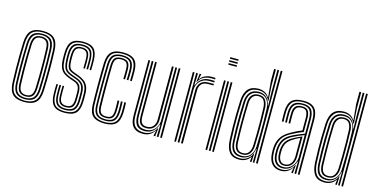

<svg xmlns="http://www.w3.org/2000/svg" viewBox="-78 -1198 3147 1603"><g transform="rotate(15 1495.5 -396.5)"><path d="M182.9 7Q113.1 7 81.7 -24.7Q50.2 -56.4 47.5 -127.6Q45.2 -189.1 44.5 -245.9Q43.7 -302.7 44.5 -358.7Q45.2 -414.6 47.4 -473.2Q50.6 -547.2 83.6 -577.1Q116.5 -607 182.9 -607Q253 -607 284 -575.1Q315 -543.3 317.9 -472.2Q321.4 -380 321.3 -297.1Q321.3 -214.3 317.9 -126.8Q314.9 -52.9 282 -22.9Q249.1 7 182.9 7ZM182.9 -5.1Q240.8 -5.1 270.7 -31.9Q300.6 -58.7 303.4 -127Q306.8 -214.2 306.8 -295.5Q306.9 -376.9 303.4 -471.5Q301 -535.1 273.9 -565Q246.9 -594.9 182.9 -594.9Q121.7 -594.9 93 -566.4Q64.4 -537.9 61.7 -470.5Q59.8 -418.5 59 -363.7Q58.2 -308.9 58.9 -250.1Q59.7 -191.4 62 -127.1Q64.6 -58.3 94.9 -31.7Q125.2 -5.1 182.9 -5.1ZM182.9 -17.1Q129 -17.1 103.8 -43.1Q78.7 -69 76.2 -130.1Q74.4 -182.8 73.6 -239.5Q72.8 -296.2 73.4 -354.4Q74 -412.7 76.2 -470Q78.7 -531.7 104.1 -557.3Q129.5 -582.9 182.9 -582.9Q233.7 -582.9 260.1 -558.5Q286.6 -534.1 288.9 -472.4Q291.1 -412.8 291.9 -356.1Q292.6 -299.4 291.9 -243.3Q291.3 -187.3 289.2 -130Q286.8 -68.1 261.3 -42.6Q235.7 -17.1 182.9 -17.1ZM182.9 -29.2Q228.1 -29.2 250.3 -51.9Q272.5 -74.6 274.7 -130.4Q277.4 -203.8 277.7 -290Q278.1 -376.1 274.6 -469.4Q272.5 -525.9 250 -548.4Q227.5 -570.8 182.9 -570.8Q137.3 -570.8 115.2 -548Q93.1 -525.3 90.7 -469.6Q89 -420.3 88.1 -365.5Q87.3 -310.7 87.9 -251.6Q88.5 -192.6 90.7 -130.1Q92.9 -73.2 115.9 -51.2Q138.8 -29.2 182.9 -29.2ZM182.9 -41.3Q146.2 -41.3 126.6 -60.6Q107 -80 105.2 -130.6Q103.2 -188.4 102.5 -244.1Q101.8 -299.8 102.5 -355.6Q103.2 -411.4 105.2 -468.8Q107.1 -517.3 125.5 -538Q143.9 -558.7 182.9 -558.7Q219.5 -558.7 238.9 -539.4Q258.3 -520 260.1 -469.2Q263.1 -383.9 263.2 -298.1Q263.3 -212.3 260.2 -131Q258.3 -81.8 239.6 -61.5Q221 -41.3 182.9 -41.3ZM182.9 -53.4Q214.9 -53.4 229.5 -71.8Q244.2 -90.2 245.7 -131.7Q248.4 -208.2 248.7 -291.4Q249.1 -374.7 245.6 -468.7Q244.2 -512.1 228.6 -529.4Q213 -546.6 182.9 -546.6Q150.5 -546.6 135.9 -528.1Q121.2 -509.6 119.7 -468.1Q117.7 -412 117 -358.2Q116.3 -304.3 117 -248.6Q117.7 -193 119.7 -131Q121.2 -87.3 137.1 -70.3Q153 -53.4 182.9 -53.4Z M528.6 7Q464.7 7 435.7 -22Q406.7 -51 404.4 -118.5Q403.8 -140.2 403.7 -163.5Q403.5 -186.8 404.8 -208H418.1Q417.1 -187.7 417.1 -163.4Q417.2 -139 417.7 -119.2Q419.7 -58 445.5 -31.5Q471.3 -5.1 528.6 -5.1Q591 -5.1 617.2 -31.8Q643.5 -58.5 645.3 -116.9Q645.9 -129.3 646 -139.8Q646.1 -150.4 646 -161Q645.9 -171.7 645.9 -184.2Q645.9 -241.4 623.8 -269.6Q601.7 -297.9 556.5 -314.1L519.2 -327.5Q496.8 -335.6 484.3 -345.2Q471.9 -354.8 466.3 -373.1Q460.8 -391.4 459.2 -425.4Q458.6 -438.3 458.5 -451.1Q458.5 -463.9 459.2 -479.3Q461.3 -521.8 477.4 -540.3Q493.6 -558.7 531.4 -558.7Q566.9 -558.7 583.7 -541Q600.4 -523.2 601.7 -480.1Q602.2 -466.3 602.3 -443.4Q602.4 -420.5 601.3 -393.4H587.9Q589 -419.5 588.9 -441Q588.9 -462.5 588.4 -479.5Q587.4 -516.1 573.8 -531.4Q560.2 -546.6 531.4 -546.6Q501.1 -546.6 487.9 -531Q474.7 -515.4 473.3 -479.3Q472.8 -464.7 472.7 -453.3Q472.6 -441.9 473.3 -425.4Q474.7 -394.5 479.6 -378.3Q484.5 -362.1 495 -354.1Q505.6 -346.1 523.4 -339.4L560.1 -325.9Q590.3 -315 612.7 -299Q635.2 -282.9 647.6 -255.9Q660 -228.9 660 -184.2Q660 -171.6 660.1 -160.9Q660.2 -150.2 660.1 -139.7Q660 -129.2 659.4 -116.7Q657.4 -53.3 628.7 -23.1Q599.9 7 528.6 7ZM528.6 -17.1Q476.8 -17.1 454.9 -41.7Q433 -66.4 431.3 -119.7Q430.8 -140.4 430.5 -161.5Q430.2 -182.5 431.5 -208H445Q443.6 -182.2 444 -159.4Q444.3 -136.7 444.6 -120.2Q446.2 -71.5 465.6 -50.4Q485.1 -29.2 528.6 -29.2Q577.2 -29.2 596.4 -51.1Q615.5 -72.9 617.1 -117.3Q617.9 -135.9 617.8 -150.7Q617.7 -165.5 617.7 -184.2Q617.7 -232.5 601 -255.3Q584.2 -278 549.3 -290.1L510.9 -303.5Q482.3 -313.6 465.3 -326.5Q448.4 -339.4 440.5 -362.3Q432.7 -385.2 431 -425.2Q430.3 -442.5 430.5 -453.8Q430.8 -465 431 -479.5Q432 -533.6 454.5 -558.3Q477.1 -582.9 531.4 -582.9Q581.9 -582.9 604.3 -559.4Q626.7 -535.9 628.3 -481.4Q628.8 -463.4 629.1 -442.1Q629.3 -420.8 628.1 -393.4H614.6Q615.9 -422.1 615.7 -443.4Q615.5 -464.7 615 -481.3Q613.6 -530.1 593.7 -550.4Q573.7 -570.8 531.4 -570.8Q485.3 -570.8 465.6 -549.2Q445.9 -527.6 445.1 -479.5Q444.9 -464.3 444.6 -453.4Q444.4 -442.6 445.1 -425.2Q446.8 -386.9 454 -366.2Q461.2 -345.6 476 -334.8Q490.7 -324 515 -315.4L552.9 -302Q593.2 -287.9 612.5 -262.5Q631.8 -237.2 631.8 -184.2Q631.8 -165.5 631.9 -150.5Q632 -135.5 631.2 -117.1Q629.4 -65.5 606.8 -41.3Q584.2 -17.1 528.6 -17.1ZM528.6 -41.3Q493.3 -41.3 476.3 -59.3Q459.2 -77.3 457.9 -121Q457.6 -139.3 457.4 -161.9Q457.1 -184.4 458.3 -208H471.6Q470.6 -188.1 470.7 -165.3Q470.8 -142.5 471.3 -121.8Q472.2 -85.2 485.7 -69.3Q499.2 -53.4 528.6 -53.4Q561.6 -53.4 574.5 -69.5Q587.5 -85.6 588.9 -117.7Q589.9 -135.7 589.7 -150.6Q589.5 -165.5 589.5 -184.2Q589.5 -224 577.5 -241Q565.4 -258 541.9 -266.2L502.3 -279.8Q470.5 -290.7 448.7 -306.2Q426.8 -321.7 415.3 -349.6Q403.8 -377.5 402.8 -425Q402.2 -443.5 402.4 -456.5Q402.6 -469.5 402.8 -479.7Q403.8 -546.9 433.1 -576.9Q462.4 -607 531.4 -607Q595.3 -607 624.1 -578.3Q652.9 -549.5 655.2 -482.5Q655.7 -464.1 655.8 -440Q655.9 -415.9 654.8 -393.4H641.5Q642.5 -414.3 642.5 -438.4Q642.4 -462.4 641.9 -481.8Q639.8 -542.4 614.1 -568.7Q588.4 -594.9 531.4 -594.9Q469.9 -594.9 443.9 -567.6Q417.9 -540.3 416.9 -479.7Q416.7 -464.5 416.4 -453.4Q416.2 -442.2 416.9 -425Q418.6 -381.5 427.9 -356.3Q437.2 -331 456.4 -316.7Q475.7 -302.3 506.6 -291.7L545.5 -278.2Q578.8 -266.7 591.2 -245.5Q603.6 -224.3 603.6 -184.2Q603.6 -173.7 603.7 -163.2Q603.8 -152.6 603.7 -141.4Q603.6 -130.2 603 -117.5Q601.6 -78.3 585.1 -59.8Q568.7 -41.3 528.6 -41.3Z M876.1 7Q809.5 7 777 -20.8Q744.5 -48.7 742 -118.4Q741 -153.8 740.4 -199.9Q739.8 -246 739.8 -295.9Q739.8 -345.7 740.4 -393.5Q741 -441.3 742.2 -480Q744.9 -547.8 775.7 -577.4Q806.4 -607 875.3 -607Q942.2 -607 973.7 -579Q1005.2 -550.9 1006.9 -482.5Q1007.2 -464.4 1007.1 -440.2Q1007 -416 1005.9 -393.5H991.4Q992.5 -414.3 992.7 -438.1Q992.9 -462 992.4 -482Q990.8 -542.8 963.7 -568.9Q936.7 -594.9 875.3 -594.9Q812.9 -594.9 786 -567.7Q759.1 -540.5 756.7 -479.3Q755.5 -439.7 754.9 -392.5Q754.3 -345.3 754.3 -296.2Q754.3 -247.1 754.9 -201.5Q755.5 -155.9 756.5 -119.5Q758.6 -57.3 787.2 -31.2Q815.8 -5.1 876.1 -5.1Q936.6 -5.1 963.3 -31.2Q990 -57.4 992.4 -118.9Q993.1 -138.2 993 -158.8Q992.9 -179.4 991.4 -208H1005.9Q1007.2 -185 1007.5 -164.1Q1007.8 -143.2 1006.9 -118.5Q1004.2 -51.4 974.2 -22.2Q944.3 7 876.1 7ZM876.1 -17.1Q822.3 -17.1 797.5 -41.2Q772.7 -65.4 771 -120.1Q770 -158.4 769.4 -205.7Q768.8 -252.9 768.8 -302.3Q768.8 -351.8 769.4 -397.4Q770 -443.1 771 -478.3Q773.2 -537.6 798.5 -560.3Q823.8 -582.9 875.3 -582.9Q928.6 -582.9 952.6 -560Q976.6 -537 977.9 -481.5Q978.2 -464 978.1 -441.2Q978 -418.5 976.9 -393.5H962.4Q963.5 -419.5 963.6 -442.5Q963.7 -465.4 963.4 -481.1Q962.4 -531.8 941.4 -551.3Q920.4 -570.8 875.3 -570.8Q830.9 -570.8 809.1 -551Q787.3 -531.2 785.5 -477.5Q784.6 -448.8 783.9 -405.6Q783.2 -362.3 782.9 -312.5Q782.6 -262.7 783 -213.4Q783.4 -164.1 784.7 -123.2Q786.5 -70.4 808 -49.8Q829.6 -29.2 876.1 -29.2Q921 -29.2 941.2 -49.2Q961.4 -69.2 963.4 -119.6Q964.1 -137.7 964 -158.3Q963.9 -178.8 962.4 -208H976.9Q978.4 -177 978.5 -157.5Q978.6 -138 977.9 -119.5Q975.4 -63.7 952.5 -40.4Q929.6 -17.1 876.1 -17.1ZM876.1 -41.3Q836.7 -41.3 818.9 -59.2Q801.2 -77 799.7 -123.5Q798.7 -159.8 798.2 -204.9Q797.8 -250 797.8 -298.2Q797.8 -346.4 798.4 -392.4Q799 -438.4 800 -476.7Q801.7 -523.8 819.4 -541.3Q837.1 -558.7 875.3 -558.7Q914.4 -558.7 931.4 -541.2Q948.3 -523.7 948.9 -480.1Q949.2 -463 949.2 -441.7Q949.1 -420.4 947.9 -393.5H933.4Q934.6 -420.8 934.6 -442.2Q934.7 -463.6 934.4 -479.7Q933.9 -516.2 921.2 -531.4Q908.4 -546.6 875.3 -546.6Q843.1 -546.6 829.4 -531.4Q815.8 -516.1 814.5 -476.1Q813.5 -441.9 812.9 -398.5Q812.3 -355.2 812.3 -307.7Q812.3 -260.1 812.8 -212.8Q813.3 -165.4 814.4 -123.4Q815.7 -84.7 829.2 -69Q842.7 -53.4 876.1 -53.4Q908.6 -53.4 921 -68.8Q933.4 -84.2 934.4 -121.5Q934.9 -140.5 934.9 -159.3Q934.9 -178.2 933.4 -208H947.9Q949.3 -179.4 949.5 -158.5Q949.6 -137.6 948.9 -121.1Q947.3 -76.9 931.1 -59.1Q914.9 -41.3 876.1 -41.3Z M1208.3 7.3Q1176.7 7.3 1155.9 -1.3Q1135.1 -9.9 1122.8 -24.2Q1110.6 -38.5 1104.5 -56.3Q1098.5 -74 1096.7 -92.4Q1095 -110.7 1095 -127.2V-600H1109.5V-129.7Q1109.5 -110.2 1112.3 -88.5Q1115.1 -66.8 1125.1 -48Q1135 -29.2 1155.8 -17.4Q1176.5 -5.6 1212.3 -5.6Q1249 -5.6 1275.3 -22.7Q1301.6 -39.8 1318.1 -71.2H1322.1L1315 -12.6V0H1300.3L1300.2 -5.6L1309.3 -45.8H1306.4Q1289.9 -20.4 1265.6 -6.5Q1241.4 7.3 1208.3 7.3ZM1357 0V-600H1371.5V0ZM1223.6 -45.7Q1199.3 -45.7 1185 -53.7Q1170.7 -61.7 1163.9 -74.8Q1157 -87.9 1155 -103.5Q1152.9 -119.2 1152.9 -134.5V-600H1167.4V-135.3Q1167.4 -116.2 1170.9 -98.6Q1174.4 -81 1186.7 -69.8Q1199.1 -58.7 1225.6 -58.7Q1250.3 -58.7 1266.3 -69.7Q1282.4 -80.8 1290.4 -99.1Q1298.3 -117.4 1298.3 -138.8V-600H1313.5V-139.9Q1313.5 -115.4 1303.7 -93.9Q1293.8 -72.3 1273.9 -59Q1253.9 -45.7 1223.6 -45.7ZM1215.9 -18.7Q1164.8 -19.1 1144.4 -47.5Q1124 -75.9 1124 -130.5V-600H1138.5V-132.1Q1138.5 -84.7 1155.7 -58.2Q1172.9 -31.6 1220.7 -31.6Q1256.8 -31.6 1280.6 -48.3Q1304.4 -64.9 1316.2 -90.2Q1328 -115.4 1328 -141V-600H1342.5V0H1328V-35L1331.3 -104.2H1327.3Q1315.2 -67.5 1287.1 -43Q1259 -18.4 1215.9 -18.7Z M1508 0V-600H1522.4L1522.5 -565L1519.2 -495.8H1522.9Q1536.5 -534.4 1565 -554.9Q1593.4 -575.5 1635.8 -575.5Q1646.3 -575.5 1657.2 -575.2Q1668 -575 1674.6 -574.6V-561.8Q1667.5 -562.1 1655.9 -562.3Q1644.3 -562.6 1633.4 -562.6Q1595.8 -562.6 1571.1 -547Q1546.5 -531.4 1534.6 -507.5Q1522.7 -483.7 1522.7 -459V0ZM1479 0V-600H1493.5V0ZM1537.2 0V-460.1Q1537.2 -497.3 1560.3 -522.9Q1583.5 -548.5 1627.7 -548.5Q1639.6 -548.5 1651.6 -548.5Q1663.6 -548.5 1674.6 -548.5V-535.5Q1663.6 -535.6 1651.4 -535.6Q1639.2 -535.5 1627.7 -535.5Q1588.5 -535.5 1570.5 -514.4Q1552.4 -493.3 1552.4 -461.2V0ZM1528.6 -528.8 1536.7 -587.4V-600H1551.4L1551.5 -595.6L1541.2 -554.2H1543.9Q1558.1 -577.1 1585.1 -589.3Q1612.2 -601.5 1641.5 -601.5Q1648.5 -601.5 1656.7 -601.3Q1664.9 -601.1 1674.6 -600.4V-587.5Q1666.2 -588.2 1658.3 -588.4Q1650.4 -588.6 1642.3 -588.6Q1605.4 -588.6 1577.3 -574.6Q1549.2 -560.6 1532.8 -528.8Z M1748.5 -787.1V-800H1821V-787.1ZM1748.5 -735.6V-748.5H1821V-735.6ZM1748.5 -761.3V-774.2H1821V-761.3ZM1806.5 0V-600H1821V0ZM1748.5 0V-600H1763V0ZM1777.5 0V-600H1792V0Z M2200 0H2185.5V-800H2200ZM2171 0H2157.3L2159.9 -115.8L2156.6 -115.8Q2149.8 -71.7 2120.9 -44.2Q2092 -16.8 2046 -16.8Q2000.6 -16.8 1977.8 -44.4Q1955 -72.1 1951.7 -131.2Q1949.2 -183.4 1948.2 -238.2Q1947.2 -292.9 1948 -350.8Q1948.8 -408.6 1951.6 -469.7Q1954.6 -523.5 1980 -553Q2005.5 -582.5 2056.5 -582.5Q2099 -582.5 2124.3 -556Q2149.6 -529.4 2155.7 -489.7H2159.1L2156.5 -611.2V-800H2171ZM2052.6 -28.8Q2086.2 -28.8 2108.1 -44.2Q2129.9 -59.6 2141 -84Q2152.1 -108.4 2153.2 -135.7Q2155.3 -192.3 2156 -248.2Q2156.8 -304.2 2156.2 -359Q2155.6 -413.8 2153.4 -466.2Q2152.1 -492.4 2142.5 -516.2Q2132.8 -540 2112.6 -555.2Q2092.3 -570.4 2058.7 -570.4Q2014.1 -570.4 1991.2 -544.6Q1968.2 -518.7 1966.2 -469.8Q1964 -408.7 1963.3 -354.4Q1962.5 -300 1963.3 -245.9Q1964 -191.8 1966.2 -131.1Q1968.2 -81.1 1987.9 -55Q2007.6 -28.8 2052.6 -28.8ZM2056 -41.3Q2017.4 -41.3 1999.7 -64.1Q1982 -86.9 1980.4 -131.4Q1978.5 -190.3 1977.9 -247.2Q1977.3 -304.1 1978 -359.6Q1978.7 -415.2 1980.4 -469.5Q1982 -514 2002.6 -536.4Q2023.2 -558.8 2060.8 -558.8Q2104.4 -558.8 2121.2 -530.3Q2138.1 -501.9 2139.5 -466.6Q2141.4 -413.1 2142.1 -358.8Q2142.8 -304.5 2142.2 -248.9Q2141.6 -193.3 2139.4 -135.9Q2138 -96.1 2117.4 -68.7Q2096.8 -41.3 2056 -41.3ZM2056.2 -53.4Q2091.3 -53.4 2107.4 -77.5Q2123.5 -101.7 2125 -135.9Q2127.1 -192.2 2127.7 -248.3Q2128.4 -304.4 2127.7 -359.3Q2127 -414.1 2125 -466.4Q2123.7 -498 2110.4 -522.3Q2097.1 -546.6 2061 -546.6Q2030.2 -546.6 2013.3 -526.5Q1996.4 -506.4 1994.9 -469.6Q1991.7 -385.1 1991.8 -303.6Q1991.8 -222.1 1994.9 -131.3Q1996.4 -93 2010.7 -73.2Q2024.9 -53.4 2056.2 -53.4ZM2039.5 7.2Q1982.4 7.2 1954.7 -26.7Q1927.1 -60.5 1922.9 -131Q1920.3 -183.9 1919.3 -239.1Q1918.3 -294.3 1919.2 -352Q1920.1 -409.7 1922.9 -469.8Q1926.7 -539.3 1957.4 -573.1Q1988.1 -606.8 2046.3 -606.8Q2075.2 -606.8 2099.2 -594.9Q2123.2 -582.9 2137.1 -559.4H2140.6L2127.7 -694.3V-800H2143V-660L2151.4 -531.7L2146 -531.8Q2133.6 -562.4 2109.1 -578.5Q2084.7 -594.7 2051.1 -594.7Q1995.1 -594.7 1967.8 -561.9Q1940.5 -529.1 1937.4 -470.1Q1934.8 -413 1933.8 -357.1Q1932.8 -301.2 1933.7 -245.2Q1934.6 -189.1 1937.4 -131.3Q1940.9 -68.8 1965.1 -36.8Q1989.3 -4.8 2042.4 -4.8Q2079.7 -4.8 2107.3 -24.1Q2134.8 -43.4 2147 -74H2150.4L2146.4 0H2132.8L2133 -6.7L2137 -40.2H2134Q2119.7 -17.9 2095 -5.3Q2070.3 7.2 2039.5 7.2Z M2546.8 0V-469.6Q2546.8 -536.7 2521.1 -565.8Q2495.4 -594.9 2435.9 -594.9Q2374.5 -594.9 2346.9 -568.8Q2319.2 -542.6 2316.9 -482Q2316.2 -462 2316.5 -438.9Q2316.8 -415.8 2317.9 -393.5H2303.4Q2302.3 -416.6 2302 -438.9Q2301.7 -461.3 2302.4 -482.5Q2304.8 -549.3 2335.9 -578.1Q2367 -607 2435.9 -607Q2480.7 -607 2508.3 -593.1Q2535.9 -579.2 2548.6 -548.9Q2561.3 -518.7 2561.3 -469.6V0ZM2411.9 -28.4Q2445.1 -28.4 2468.6 -45.9Q2492.1 -63.3 2504.7 -89.5Q2517.4 -115.6 2517.4 -141.2V-332.2Q2494.8 -324.5 2467.6 -312.9Q2440.5 -301.3 2416.1 -288.3Q2375.3 -265.9 2356 -235Q2336.7 -204.2 2334.6 -154.2Q2334.1 -143.1 2334.7 -133.1Q2335.2 -123.2 2335.8 -112.4Q2338.5 -70.8 2358.7 -49.6Q2378.8 -28.4 2411.9 -28.4ZM2414.9 -41.3Q2385.6 -41.3 2369.6 -61.3Q2353.5 -81.3 2350.3 -113.3Q2349.4 -125.1 2349.1 -135.2Q2348.8 -145.4 2349 -153.2Q2351.2 -199.2 2368 -227.7Q2384.9 -256.2 2421.1 -277.3Q2438.5 -287.4 2460.2 -298Q2481.9 -308.5 2502.9 -316.7V-139.9Q2502.9 -115.5 2493.5 -92.8Q2484 -70.2 2464.6 -55.7Q2445.2 -41.3 2414.9 -41.3ZM2416.8 -53.1Q2441.5 -53.1 2457.4 -65.6Q2473.2 -78.1 2480.8 -97.7Q2488.4 -117.3 2488.4 -138.9V-300.4Q2471.7 -292.7 2456.5 -284.4Q2441.2 -276.1 2426.3 -266.2Q2394.2 -245.7 2379.5 -220.6Q2364.9 -195.5 2363.6 -153.2Q2363.4 -144.3 2363.6 -134.7Q2363.8 -125 2364.6 -114.8Q2366.8 -88.5 2379.8 -70.8Q2392.9 -53.1 2416.8 -53.1ZM2399.5 7.3Q2351.3 7.3 2323.8 -23.2Q2296.3 -53.7 2292.4 -109Q2291.4 -123.4 2291.2 -136.8Q2291 -150.2 2291.4 -159.2Q2294.6 -212.9 2318.2 -252Q2341.7 -291.1 2399.9 -321.9Q2417.2 -331.4 2431.3 -338.9Q2445.4 -346.3 2459.2 -352.7Q2473 -359 2488.8 -364.7V-469.6Q2488.8 -506.7 2478 -526.7Q2467.3 -546.6 2435.9 -546.6Q2403.3 -546.6 2389.7 -530.5Q2376.1 -514.3 2374.9 -479.6Q2374.4 -464.4 2374.5 -443Q2374.5 -421.5 2375.5 -393.5H2361Q2360 -422.9 2360 -443.3Q2360 -463.8 2360.4 -480.6Q2361.8 -522.9 2379.7 -540.8Q2397.6 -558.7 2435.9 -558.7Q2474.8 -558.7 2489 -536.2Q2503.3 -513.7 2503.3 -469.6V-354.9Q2475.8 -345.2 2451.7 -333.9Q2427.5 -322.5 2404.9 -310.5Q2351 -282.3 2329.9 -245.4Q2308.8 -208.6 2305.9 -158.1Q2305.4 -146.3 2305.7 -134.9Q2305.9 -123.6 2306.9 -110.1Q2310.3 -59 2335.4 -31.8Q2360.5 -4.6 2403.5 -4.6Q2441.2 -4.6 2467.3 -23.3Q2493.4 -41.9 2507.7 -71.2H2510.8L2505 -12.6V0H2490.3L2490.2 -4.4L2498.9 -45.8H2496.2Q2479.8 -20.5 2456.2 -6.6Q2432.5 7.3 2399.5 7.3ZM2518 0.1V-35L2520.5 -104.2H2517.3Q2505.1 -67.1 2477.6 -41.8Q2450.1 -16.6 2407.2 -16.6Q2369.6 -16.7 2347 -40.9Q2324.4 -65.1 2321.3 -111.1Q2320.5 -124.6 2320.2 -135.5Q2319.8 -146.3 2320.3 -156.8Q2323 -204.5 2342.1 -239Q2361.2 -273.6 2410.6 -299.4Q2428.6 -308.7 2447.9 -317.2Q2467.3 -325.7 2485.4 -332.8Q2503.6 -340 2517.8 -344.5V-469.6Q2517.8 -523.8 2498.9 -547.3Q2480 -570.8 2435.9 -570.8Q2389.6 -570.8 2368.6 -550Q2347.6 -529.2 2345.9 -481Q2345.2 -461.1 2345.5 -438.2Q2345.7 -415.2 2346.6 -393.5H2332.3Q2331.3 -415.9 2331 -439.2Q2330.7 -462.4 2331.4 -481.5Q2333.4 -535.9 2357.7 -559.4Q2381.9 -582.9 2435.9 -582.9Q2487.7 -582.9 2510 -556.6Q2532.3 -530.3 2532.3 -469.6V0.1Z M2937.5 0H2923V-800H2937.5ZM2908.5 0H2894.8L2897.4 -115.8L2894.1 -115.8Q2887.3 -71.7 2858.4 -44.2Q2829.5 -16.8 2783.5 -16.8Q2738.1 -16.8 2715.3 -44.4Q2692.5 -72.1 2689.2 -131.2Q2686.7 -183.4 2685.7 -238.2Q2684.7 -292.9 2685.5 -350.8Q2686.3 -408.6 2689.1 -469.7Q2692.1 -523.5 2717.5 -553Q2743 -582.5 2794 -582.5Q2836.5 -582.5 2861.8 -556Q2887.1 -529.4 2893.2 -489.7H2896.6L2894 -611.2V-800H2908.5ZM2790.1 -28.8Q2823.7 -28.8 2845.6 -44.2Q2867.4 -59.6 2878.5 -84Q2889.6 -108.4 2890.7 -135.7Q2892.8 -192.3 2893.5 -248.2Q2894.3 -304.2 2893.7 -359Q2893.1 -413.8 2890.9 -466.2Q2889.6 -492.4 2880 -516.2Q2870.3 -540 2850.1 -555.2Q2829.8 -570.4 2796.2 -570.4Q2751.6 -570.4 2728.7 -544.6Q2705.7 -518.7 2703.7 -469.8Q2701.5 -408.7 2700.8 -354.4Q2700 -300 2700.8 -245.9Q2701.5 -191.8 2703.7 -131.1Q2705.7 -81.1 2725.4 -55Q2745.1 -28.8 2790.1 -28.8ZM2793.5 -41.3Q2754.9 -41.3 2737.2 -64.1Q2719.5 -86.9 2717.9 -131.4Q2716 -190.3 2715.4 -247.2Q2714.8 -304.1 2715.5 -359.6Q2716.2 -415.2 2717.9 -469.5Q2719.5 -514 2740.1 -536.4Q2760.7 -558.8 2798.3 -558.8Q2841.9 -558.8 2858.7 -530.3Q2875.6 -501.9 2877 -466.6Q2878.9 -413.1 2879.6 -358.8Q2880.3 -304.5 2879.7 -248.9Q2879.1 -193.3 2876.9 -135.9Q2875.5 -96.1 2854.9 -68.7Q2834.3 -41.3 2793.5 -41.3ZM2793.7 -53.4Q2828.8 -53.4 2844.9 -77.5Q2861 -101.7 2862.5 -135.9Q2864.6 -192.2 2865.2 -248.3Q2865.9 -304.4 2865.2 -359.3Q2864.5 -414.1 2862.5 -466.4Q2861.2 -498 2847.9 -522.3Q2834.6 -546.6 2798.5 -546.6Q2767.7 -546.6 2750.8 -526.5Q2733.9 -506.4 2732.4 -469.6Q2729.2 -385.1 2729.3 -303.6Q2729.3 -222.1 2732.4 -131.3Q2733.9 -93 2748.2 -73.2Q2762.4 -53.4 2793.7 -53.4ZM2777 7.2Q2719.9 7.2 2692.2 -26.7Q2664.6 -60.5 2660.4 -131Q2657.8 -183.9 2656.8 -239.1Q2655.8 -294.3 2656.7 -352Q2657.6 -409.7 2660.4 -469.8Q2664.2 -539.3 2694.9 -573.1Q2725.6 -606.8 2783.8 -606.8Q2812.7 -606.8 2836.7 -594.9Q2860.7 -582.9 2874.6 -559.4H2878.1L2865.2 -694.3V-800H2880.5V-660L2888.9 -531.7L2883.5 -531.8Q2871.1 -562.4 2846.6 -578.5Q2822.2 -594.7 2788.6 -594.7Q2732.6 -594.7 2705.3 -561.9Q2678 -529.1 2674.9 -470.1Q2672.3 -413 2671.3 -357.1Q2670.3 -301.2 2671.2 -245.2Q2672.1 -189.1 2674.9 -131.3Q2678.4 -68.8 2702.6 -36.8Q2726.8 -4.8 2779.9 -4.8Q2817.2 -4.8 2844.8 -24.1Q2872.3 -43.4 2884.5 -74H2887.9L2883.9 0H2870.3L2870.5 -6.7L2874.5 -40.2H2871.5Q2857.2 -17.9 2832.5 -5.3Q2807.8 7.2 2777 7.2Z"/></g></svg>

Font: Big Shoulders Inline Thin
Style: Regular
Weight: 100
Designer: Patric King
Foundry: XO Type Co
Version: Version 2.002